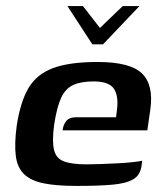

<svg xmlns="http://www.w3.org/2000/svg" viewBox="-20 -606 537 632"><path d="M202 -586H253L309 -514L384 -586H439L319 -460H284ZM232 6Q166 6 124 -2.5Q82 -11 59.5 -32.5Q37 -54 32 -93Q27 -132 35 -192Q47 -271 74 -316.5Q101 -362 155 -382Q209 -402 301 -402Q408 -402 447 -364.5Q486 -327 475 -247L465 -177H186Q188 -195 198 -207.5Q208 -220 230 -220H362L365 -244Q371 -291 354.5 -314.5Q338 -338 288 -338Q246 -338 220.5 -326Q195 -314 181 -283.5Q167 -253 158 -194Q151 -140 158 -112Q165 -84 191 -74.5Q217 -65 266 -65Q284 -65 311.5 -66Q339 -67 368 -68.5Q397 -70 419 -72.5Q441 -75 448 -77L446 -61Q445 -49 438 -35.5Q431 -22 415 -14Q394 -2 349 2Q304 6 232 6Z"/></svg>

Font: Genos SemiBold
Style: Italic
Weight: 600
Italic angle: -8°
Version: Version 1.010